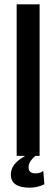

<svg xmlns="http://www.w3.org/2000/svg" viewBox="-20 -720 260 887"><path d="M163 0H144Q112 26 112 53Q112 81 144 81Q164 81 180 70L185 131Q154 147 117 147Q30 147 30 86Q30 37 94 2V0H57V-700H163Z"/></svg>

Font: Bebas Kai
Style: Regular
Weight: 400
Designer: Ryoichi Tsunekawa
Foundry: Dharma Type
Version: Version 1.001;PS 001.001;hotconv 1.0.70;makeotf.lib2.5.58329